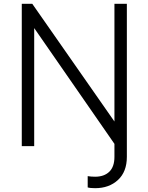

<svg xmlns="http://www.w3.org/2000/svg" viewBox="-20 -765 777 1005"><path d="M439 216V157Q457 160 478 160Q525 160 552 134Q579 108 579 56V-12L159 -618V0H94V-745H149L579 -129V-745H644V56Q644 134 597.5 177Q551 220 478 220Q452 220 439 216Z"/></svg>

Font: Evergrow Sans
Style: Light
Weight: 300
Foundry: 10Web
Version: Version 1.000